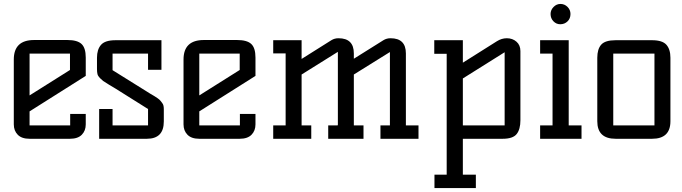

<svg xmlns="http://www.w3.org/2000/svg" viewBox="-20 -704 3461 974"><path d="M130 -139V-68H336V-126H415V-73Q415 -41 395 -20.5Q375 0 335 0H130Q90 0 70 -20.5Q50 -41 50 -73V-402Q50 -501 153 -501H322Q372 -501 393.5 -481Q415 -461 415 -412V-319ZM130 -432V-220L335 -349V-432Z M551 -348 721 -242Q728 -237 742.5 -228.5Q757 -220 763 -216.5Q769 -213 779 -206Q789 -199 793 -194Q797 -189 802.5 -182Q808 -175 809.5 -167Q811 -159 811 -150V-88Q811 0 725 0H483V-151H551V-68H731V-151L567 -254Q554 -262 532 -275Q510 -288 503.5 -293Q497 -298 487 -308Q477 -318 474.5 -328Q472 -338 472 -354V-411Q472 -453 492.5 -476.5Q513 -500 566 -500H799V-350H731V-432H551Z M991 -139V-68H1197V-126H1276V-73Q1276 -41 1256 -20.5Q1236 0 1196 0H991Q951 0 931 -20.5Q911 -41 911 -73V-402Q911 -501 1014 -501H1183Q1233 -501 1254.5 -481Q1276 -461 1276 -412V-319ZM991 -432V-220L1196 -349V-432Z M1775 -68H1824V0H1645V-68H1693L1694 -72V-441L1510 -326V-68H1559V0H1366V-68H1429V-433H1366V-500H1510V-405L1661 -500Q1677 -510 1697 -510Q1775 -510 1775 -433V-406L1925 -500Q1941 -510 1961 -510Q2039 -510 2039 -433V-68H2103V0H1910V-68H1958V-440L1775 -326Z M2328 -306V-68H2540V-439ZM2184 250V182H2246V-431H2183V-500H2328V-386L2501 -495Q2525 -510 2551 -510Q2580 -510 2600 -492.5Q2620 -475 2620 -445V-94Q2620 -48 2601 -24Q2582 0 2530 0H2328V182H2394V250Z M2865 -500V-68H2930V0H2720V-68H2783V-432H2720V-500ZM2874 -633Q2874 -610 2859 -595.5Q2844 -581 2822 -581Q2802 -581 2787.5 -596Q2773 -611 2773 -633Q2773 -653 2788 -668.5Q2803 -684 2823 -684Q2844 -684 2859 -669Q2874 -654 2874 -633Z M3288 0H3103Q3010 0 3010 -89V-411Q3010 -455 3030 -477.5Q3050 -500 3103 -500H3288Q3340 -500 3360.5 -477Q3381 -454 3381 -411V-89Q3381 0 3288 0ZM3091 -432V-68H3300V-432Z"/></svg>

Font: Kelly Slab
Style: Regular
Weight: 400
Designer: Denis Masharov
Foundry: Denis Masharov
Version: Version 1.001